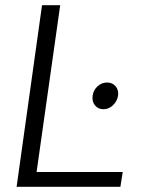

<svg xmlns="http://www.w3.org/2000/svg" viewBox="-20 -720 561 740"><path d="M44 0 142 -700H212L121 -57H453L444 0ZM379 -299Q358 -299 346 -314Q334 -329 337 -351Q340 -373 356 -387.5Q372 -402 393 -402Q413 -402 425.5 -387.5Q438 -373 435 -351Q431 -329 415 -314Q399 -299 379 -299Z"/></svg>

Font: Host Grotesk Light
Style: Italic
Weight: 300
Italic angle: -8°
Designer: Doğukan Karapınar based on Poppins by Indian Type Foundry, Jonny Pinhorn
Foundry: Element Type
Version: Version 1.001; ttfautohint (v1.8.4.7-5d5b)